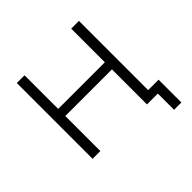

<svg xmlns="http://www.w3.org/2000/svg" viewBox="-206 -908 1263 1263"><g transform="rotate(-45 425.0 -277.0)"><path d="M724 151V0H623V-61H792V151ZM117 0V-705H189V-392H623V-705H695V0H623V-326H189V0Z"/></g></svg>

Font: Nunito Sans 6pt Light
Style: Regular
Weight: 300
Version: Version 3.101;gftools[0.9.27]